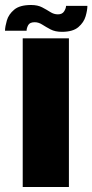

<svg xmlns="http://www.w3.org/2000/svg" viewBox="-59 -749 370 769"><path d="M32 0V-595.5H217V0ZM189 -621.5Q162 -621.5 143.5 -631.2Q125 -641 110.2 -650.5Q95.5 -660 80 -660Q60 -660 53.8 -648Q47.5 -636 47.5 -626H-39Q-38.5 -643 -31.5 -667.2Q-24.5 -691.5 -2.2 -710.2Q20 -729 65.5 -729Q92 -729 110 -719.5Q128 -710 142.5 -700.8Q157 -691.5 173 -691.5Q190.5 -691.5 198 -703.8Q205.5 -716 205.5 -725.5H291Q291 -708.5 284 -684Q277 -659.5 255 -640.5Q233 -621.5 189 -621.5Z"/></svg>

Font: Anybody ExtraBold
Style: Regular
Weight: 800
Designer: Tyler Finck
Foundry: Etcetera Type Company
Version: Version 1.010; ttfautohint (v1.8.3) -l 8 -r 50 -G 200 -x 14 